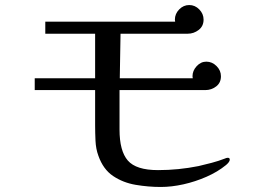

<svg xmlns="http://www.w3.org/2000/svg" viewBox="-20 -736 1040 763"><path d="M893 -102Q893 -96 888 -90Q883 -84 878 -80Q845 -53 800.5 -33.5Q756 -14 709 -3.5Q662 7 619 7Q569 7 519 -1.5Q469 -10 429.5 -36.5Q390 -63 371 -117Q361 -144 359.5 -176.5Q358 -209 358 -238V-378H118V-425H358V-602H160V-650H676Q676 -652 675.5 -654Q675 -656 675 -658Q675 -681 692 -698.5Q709 -716 732 -716Q755 -716 772 -698.5Q789 -681 789 -658Q789 -632 769.5 -617Q750 -602 726 -602H459L456 -425H746Q746 -427 745.5 -429Q745 -431 745 -433Q745 -455 761.5 -473Q778 -491 800 -491Q823 -491 840.5 -473.5Q858 -456 858 -433Q858 -407 839 -392.5Q820 -378 796 -378H455V-221Q455 -136 488 -98Q521 -60 608 -60Q649 -60 689 -64Q729 -68 769 -76Q795 -82 821.5 -89Q848 -96 874 -106Q876 -107 879 -108Q882 -109 885 -109Q893 -109 893 -102Z"/></svg>

Font: Kaisei Opti
Style: Regular
Weight: 400
Designer: Font-Kai, 金井和夫
Foundry: KAZUO KANAI
Version: Version 5.003